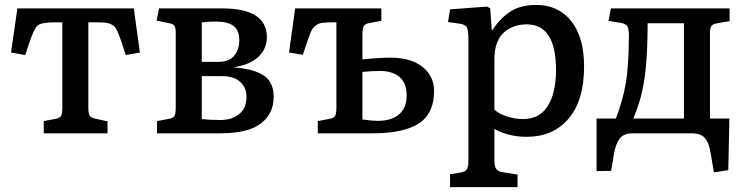

<svg xmlns="http://www.w3.org/2000/svg" viewBox="-20 -543 3034 782"><path d="M158.2 0V-49.8L207 -59.1Q225.1 -62.5 229.5 -72.5Q233.9 -82.5 233.9 -106.9V-452.1H204.1Q148.9 -452.1 133.8 -439.5Q118.7 -426.8 101.1 -373.5Q99.1 -368.2 98.1 -365.2L83 -318.8L24.9 -329.1L50.8 -508.8H524.9L549.8 -329.1L492.2 -318.8L476.1 -368.2Q459.5 -417.5 450.7 -429.2Q438 -447.3 408.2 -450.7Q394.5 -452.1 371.1 -452.1H339.8V-103Q339.8 -81.5 345.2 -72.5Q350.6 -63.5 366.2 -60.1L418 -48.8V0Z M619.6 0V-49.8L668.9 -59.1Q687 -62.5 691.4 -72.5Q695.8 -82.5 695.8 -106.9V-408.2Q695.8 -428.7 690.9 -437Q686 -445.3 669.9 -448.2L617.7 -459L627.9 -508.8H884.8Q1066.9 -508.8 1066.9 -391.1Q1066.9 -344.2 1032.2 -311.5Q997.6 -278.8 931.6 -269L936.5 -268.1Q971.2 -265.1 996.1 -259.3Q1021 -253.4 1045.2 -241Q1069.3 -228.5 1082 -205.1Q1094.7 -181.6 1094.7 -147.9Q1094.7 -80.6 1042.7 -40.3Q990.7 0 876.5 0ZM801.8 -291H868.7Q912.6 -291 933.6 -315.7Q954.6 -340.3 954.6 -378.9Q954.6 -419.9 931.2 -437.5Q907.7 -455.1 858.9 -455.1Q825.7 -455.1 801.8 -452.1ZM876.5 -54.2Q924.3 -54.2 954.1 -78.4Q983.9 -102.5 983.9 -149.9Q983.9 -185.1 958.7 -209Q933.6 -232.9 883.8 -232.9H801.8V-58.1Q833.5 -54.2 876.5 -54.2Z M1274.4 0V-49.8L1323.2 -59.1Q1341.3 -62.5 1345.7 -72.5Q1350.1 -82.5 1350.1 -106.9V-452.1H1335.4Q1308.1 -452.1 1292.7 -450Q1277.3 -447.8 1266.1 -439.2Q1254.9 -430.7 1249 -419.2Q1243.2 -407.7 1235.4 -384.8L1213.4 -319.8L1157.2 -329.1L1182.1 -508.8H1533.2V-458L1484.4 -449.2Q1466.3 -445.8 1461.2 -436Q1456.1 -426.3 1456.1 -404.8V-300.8Q1517.6 -308.1 1571.3 -308.1Q1653.8 -308.1 1700.9 -270.5Q1748 -232.9 1748 -171.9Q1748 -131.3 1735.6 -101.1Q1723.1 -70.8 1701.4 -51.8Q1679.7 -32.7 1646.2 -21Q1612.8 -9.3 1575.4 -4.6Q1538.1 0 1490.2 0ZM1518.1 -50.8Q1575.2 -50.8 1605.7 -77.6Q1636.2 -104.5 1636.2 -153.8Q1636.2 -204.1 1607.7 -229Q1579.1 -253.9 1528.3 -253.9Q1489.3 -253.9 1456.1 -250V-56.2Q1494.6 -50.8 1518.1 -50.8Z M1813 219.2V167L1858.9 159.2Q1875.5 156.2 1881.6 146Q1887.7 135.7 1887.7 113.8V-383.8Q1887.7 -418.9 1881.6 -431.2Q1875.5 -443.4 1850.6 -446.8L1804.7 -453.1L1813 -504.9L1963.9 -516.1L1976.6 -508.8L1982.9 -420.9H1985.8Q2016.1 -467.8 2058.1 -495.4Q2100.1 -522.9 2163.6 -522.9Q2253.9 -522.9 2306.4 -457.3Q2358.9 -391.6 2358.9 -272Q2358.9 -134.3 2296.1 -60.1Q2233.4 14.2 2125 14.2Q2083.5 14.2 2049.1 4.6Q2014.6 -4.9 1993.7 -18.1V110.8Q1993.7 134.8 2001.2 145.3Q2008.8 155.8 2026.9 158.2L2087.9 168V219.2ZM2110.8 -58.1Q2177.7 -58.1 2211.2 -111.6Q2244.6 -165 2244.6 -257.8Q2244.6 -443.8 2125 -443.8Q2100.1 -443.8 2078.1 -436.8Q2056.2 -429.7 2036.4 -414.3Q2016.6 -398.9 2005.1 -370.4Q1993.7 -341.8 1993.7 -303.2V-96.2Q2013.2 -78.6 2046.1 -68.4Q2079.1 -58.1 2110.8 -58.1Z M2887.7 159.2 2875.5 86.9Q2871.6 64 2867.4 50.3Q2863.3 36.6 2854.7 23.9Q2846.2 11.2 2831.8 5.6Q2817.4 0 2795.4 0H2556.6Q2520 0 2503.7 21.7Q2487.3 43.5 2480.5 85L2469.2 152.8L2409.7 153.8V-60.1H2488.3Q2515.6 -129.9 2528.3 -201.2Q2541 -272.5 2541.5 -398.9Q2541.5 -424.8 2535.4 -435.3Q2529.3 -445.8 2511.2 -449.2L2458.5 -458L2468.3 -508.8H2951.7V-457L2901.4 -448.2Q2883.3 -445.3 2877.4 -436.8Q2871.6 -428.2 2871.6 -410.2V-60.1H2950.7L2946.3 149.9ZM2559.6 -60.1H2765.6V-448.2H2617.7Q2617.7 -266.6 2595.7 -172.9Q2587.4 -129.9 2559.6 -60.1Z"/></svg>

Font: Literata Book Medium
Style: Regular
Weight: 500
Designer: Latin by Veronika Burian and Jose Scaglione. Greek by Irene Vlachou. Cyrillic by Vera Evstafieva
Foundry: TypeTogether
Version: Version 2.003;PS 002.003;hotconv 1.0.88;makeotf.lib2.5.64775